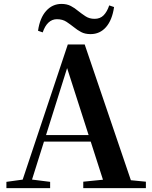

<svg xmlns="http://www.w3.org/2000/svg" viewBox="-20 -975 786 995"><path d="M177.1 -815.6Q186.6 -882.2 219.1 -918.4Q251.5 -954.7 298.9 -954.7Q326.7 -954.7 347.2 -943.9Q367.7 -933.1 384 -919Q402.7 -904.2 422.9 -890.8Q443 -877.4 470.2 -877.4Q499.2 -877.4 517.1 -895.8Q535 -914.1 546 -947L571.1 -938.5Q561.4 -871.2 529.6 -834.7Q497.7 -798.2 449.4 -798.2Q420.5 -798.2 400.5 -808.9Q380.5 -819.6 363.8 -833.4Q345.1 -848.2 324.8 -861.8Q304.5 -875.5 274.9 -875.5Q250.1 -875.5 231.3 -858.1Q212.6 -840.8 201.3 -807.1ZM13.2 0V-32.6L112.6 -46.3H131.1L239.8 -32.6V0ZM82.8 0 331.4 -744.6H418.9L672.2 0H527.6L316.7 -656.5H337.4L334.2 -642.5L132 0ZM193.5 -241.1 200.6 -275H517.8L524.9 -241.1ZM411.5 0V-33.4L546.7 -47H597.4L736 -33.4V0Z"/></svg>

Font: Noto Serif KR ExtraLight
Style: Regular
Weight: 200
Designer: Ryoko NISHIZUKA 西塚涼子 (kana & ideographs); Frank Grießhammer (Latin, Greek & Cyrillic); Wenlong ZHANG 张文龙 (bopomofo); San
Foundry: Adobe
Version: Version 2.002-H1;hotconv 1.1.0;makeotfexe 2.6.0